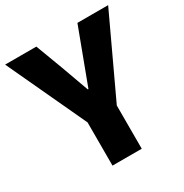

<svg xmlns="http://www.w3.org/2000/svg" viewBox="-180 -878 970 1012"><g transform="rotate(-30 304.5 -372.0)"><path d="M215 -263 -9 -744H181L243 -579L303 -413H307L431 -744H618L393 -263V0H215Z"/></g></svg>

Font: KaiGen Gothic SC Heavy
Style: Bold
Weight: 900
Designer: Ryoko NISHIZUKA Ë•øÂ°öÊ∂ºÂ≠ê (kana & ideographs); Paul D. Hunt (Latin, Greek & Cyrillic); Wenlong ZHANG Âº†ÊñáÈæô (bopom
Version: Version 1.001 October 10, 2014